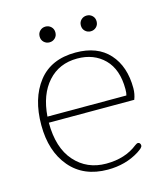

<svg xmlns="http://www.w3.org/2000/svg" viewBox="-99 -713 702 801"><g transform="rotate(-15 252.0 -312.0)"><path d="M137 -600Q137 -615 147 -624.5Q157 -634 171 -634Q185 -634 195 -624.5Q205 -615 205 -600Q205 -585 195 -575.5Q185 -566 171 -566Q157 -566 147 -575.5Q137 -585 137 -600ZM315 -600Q315 -615 325 -624.5Q335 -634 349 -634Q363 -634 373 -624.5Q383 -615 383 -600Q383 -585 373 -575.5Q363 -566 349 -566Q335 -566 325 -575.5Q315 -585 315 -600ZM48 -241Q48 -356 103 -426.5Q158 -497 264 -497Q358 -497 408.5 -441Q459 -385 459 -291Q459 -266 450 -243H81Q81 -134 133.5 -75Q186 -16 269 -16Q351 -16 405 -59Q413 -65 418 -65Q423 -65 426 -61Q429 -57 429 -52Q429 -46 423 -40.5Q417 -35 405 -27Q346 10 269 10Q165 10 106.5 -59Q48 -128 48 -241ZM423 -269Q426 -278 426 -296Q426 -381 381 -426Q336 -471 264 -471Q186 -471 137.5 -417Q89 -363 82 -269Z"/></g></svg>

Font: Maitree ExtraLight
Style: Regular
Weight: 275
Designer: CadsonDemak Team
Foundry: CadsonDemak
Version: Version 1.003